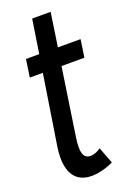

<svg xmlns="http://www.w3.org/2000/svg" viewBox="-151 -803 615 899"><g transform="rotate(-20 156.5 -354.0)"><path d="M39 -147C6 66 150 61 253 13L222 -69C205 -57 187 -50 171 -50C133 -50 125 -85 136 -158L186 -492H300L313 -580H200L225 -748H133L107 -580H41L28 -492H93Z"/></g></svg>

Font: Smiley Sans Oblique
Style: Regular
Weight: 400
Italic angle: -8°
Designer: oooooohmygosh, Nagisa Chen, Janine Sui, Heda Shi, Jian Li
Foundry: atelierAnchor
Version: Version 2.0.1